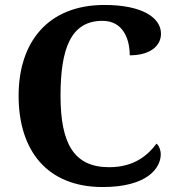

<svg xmlns="http://www.w3.org/2000/svg" viewBox="-20 -744 709 774"><path d="M394 10C573 10 628 -66 628 -122C628 -139 621 -157 611 -165C577 -120 523 -70 420 -70C278 -70 224 -165 224 -358C224 -551 267 -660 393 -660C476 -660 503 -587 503 -521C584 -521 629 -558 629 -608C629 -673 553 -724 401 -724C173 -724 55 -574 55 -358C55 -137 170 10 394 10Z"/></svg>

Font: Noto Serif Georgian Bold
Style: Regular
Weight: 700
Designer: Monotype Design Team, Akaki Razmadze
Foundry: Google LLC
Version: Version 2.003